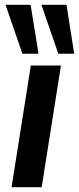

<svg xmlns="http://www.w3.org/2000/svg" viewBox="-20 -777 328 797"><path d="M28 0 108 -505H233L153 0ZM222 -554 152 -757H256L288 -554ZM73 -554 3 -757H107L140 -554Z"/></svg>

Font: Mulish ExtraLight
Style: Italic
Weight: 200
Italic angle: -9°
Designer: Vernon Adams
Foundry: Vernon Adams
Version: Version 3.603